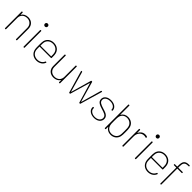

<svg xmlns="http://www.w3.org/2000/svg" viewBox="425 -2324 3956 3956"><g transform="rotate(45 2403.0 -346.0)"><path d="M272 -508C204 -508 152 -481 123 -433C121 -430 119 -431 119 -435V-491C119 -497 115 -501 109 -501H99C93 -501 89 -497 89 -491V-10C89 -4 93 0 99 0H109C115 0 119 -4 119 -10V-337C119 -422 178 -480 268 -480C351 -480 410 -421 410 -335V-10C410 -4 414 0 420 0H430C436 0 440 -4 440 -10V-340C440 -440 371 -508 272 -508Z M647 -613C671 -613 689 -631 689 -656C689 -680 671 -698 647 -698C622 -698 604 -680 604 -656C604 -631 622 -613 647 -613ZM639 -1H649C655 -1 659 -5 659 -11V-492C659 -498 655 -502 649 -502H639C633 -502 629 -498 629 -492V-11C629 -5 633 -1 639 -1Z M1017 -20C934 -20 877 -68 864 -138C860 -156 860 -190 860 -240C860 -243 862 -244 864 -244H1193C1199 -244 1203 -248 1203 -255C1203 -327 1203 -344 1197 -371C1180 -453 1113 -509 1015 -509C922 -509 856 -455 837 -376C830 -344 830 -309 830 -252C830 -196 830 -156 839 -122C859 -45 923 8 1016 8C1103 8 1167 -37 1192 -104C1194 -110 1191 -115 1185 -116L1176 -118C1170 -119 1166 -117 1164 -111C1142 -57 1090 -20 1017 -20ZM1015 -481C1098 -481 1154 -432 1168 -363C1172 -346 1173 -311 1173 -274C1173 -271 1171 -270 1169 -270H864C862 -270 860 -271 860 -274C860 -313 861 -346 864 -364C877 -432 933 -481 1015 -481Z M1664 -491V-164C1664 -79 1606 -21 1516 -21C1431 -21 1373 -76 1373 -164V-491C1373 -497 1369 -501 1363 -501H1353C1347 -501 1343 -497 1343 -491V-158C1343 -56 1413 7 1511 7C1578 7 1630 -19 1659 -66C1661 -69 1664 -69 1664 -65V-10C1664 -4 1668 0 1674 0H1684C1690 0 1694 -4 1694 -10V-491C1694 -497 1690 -501 1684 -501H1674C1668 -501 1664 -497 1664 -491Z M1973 0H1985C1991 0 1994 -3 1996 -8L2122 -441C2123 -444 2127 -444 2128 -441L2256 -8C2258 -3 2261 0 2267 0H2278C2284 0 2287 -3 2289 -8L2430 -490C2432 -497 2428 -501 2421 -501H2412C2406 -501 2403 -498 2401 -493L2275 -48C2274 -45 2270 -45 2269 -48L2142 -493C2140 -498 2137 -501 2131 -501H2120C2114 -501 2111 -498 2109 -493L1982 -47C1981 -44 1978 -44 1977 -47L1851 -493C1850 -498 1846 -501 1840 -501H1831C1825 -501 1821 -498 1821 -493C1821 -492 1822 -491 1822 -490L1962 -8C1964 -3 1967 0 1973 0Z M2691 4C2793 4 2860 -53 2860 -131C2860 -221 2772 -245 2689 -270C2613 -294 2549 -315 2549 -379C2549 -437 2604 -478 2686 -478C2773 -478 2828 -434 2828 -378V-375C2828 -369 2832 -365 2838 -365H2848C2854 -365 2858 -369 2858 -375V-378C2858 -450 2790 -505 2687 -505C2588 -505 2520 -455 2520 -377C2520 -294 2599 -267 2682 -241C2757 -218 2830 -200 2830 -130C2830 -68 2774 -22 2690 -22C2603 -22 2547 -71 2547 -124V-138C2547 -144 2543 -148 2537 -148H2527C2521 -148 2517 -144 2517 -138V-123C2517 -54 2586 4 2691 4Z M3352 -377C3335 -455 3270 -509 3178 -509C3111 -509 3062 -478 3034 -429C3032 -425 3029 -426 3029 -430V-690C3029 -696 3025 -700 3019 -700H3009C3003 -700 2999 -696 2999 -690V-10C2999 -4 3003 0 3009 0H3019C3025 0 3029 -4 3029 -10V-70C3029 -74 3032 -75 3034 -71C3061 -22 3112 8 3178 8C3269 8 3334 -46 3352 -124C3360 -156 3360 -193 3360 -249C3360 -305 3360 -344 3352 -377ZM3323 -134C3312 -68 3253 -20 3176 -20C3095 -20 3048 -73 3036 -134C3031 -154 3030 -166 3030 -250C3030 -333 3032 -345 3036 -367C3047 -430 3097 -481 3175 -481C3254 -481 3310 -431 3322 -367C3327 -347 3329 -335 3329 -251C3329 -168 3328 -156 3323 -134Z M3683 -505C3619 -505 3571 -468 3544 -413C3543 -409 3540 -410 3540 -414V-491C3540 -497 3536 -501 3530 -501H3520C3514 -501 3510 -497 3510 -491V-10C3510 -4 3514 0 3520 0H3530C3536 0 3540 -4 3540 -10V-312C3540 -398 3597 -472 3680 -472C3701 -472 3716 -469 3729 -464C3735 -461 3740 -462 3742 -469L3746 -481C3748 -486 3746 -492 3741 -494C3727 -501 3710 -505 3683 -505Z M3893 -613C3917 -613 3935 -631 3935 -656C3935 -680 3917 -698 3893 -698C3868 -698 3850 -680 3850 -656C3850 -631 3868 -613 3893 -613ZM3885 -1H3895C3901 -1 3905 -5 3905 -11V-492C3905 -498 3901 -502 3895 -502H3885C3879 -502 3875 -498 3875 -492V-11C3875 -5 3879 -1 3885 -1Z M4263 -20C4180 -20 4123 -68 4110 -138C4106 -156 4106 -190 4106 -240C4106 -243 4108 -244 4110 -244H4439C4445 -244 4449 -248 4449 -255C4449 -327 4449 -344 4443 -371C4426 -453 4359 -509 4261 -509C4168 -509 4102 -455 4083 -376C4076 -344 4076 -309 4076 -252C4076 -196 4076 -156 4085 -122C4105 -45 4169 8 4262 8C4349 8 4413 -37 4438 -104C4440 -110 4437 -115 4431 -116L4422 -118C4416 -119 4412 -117 4410 -111C4388 -57 4336 -20 4263 -20ZM4261 -481C4344 -481 4400 -432 4414 -363C4418 -346 4419 -311 4419 -274C4419 -271 4417 -270 4415 -270H4110C4108 -270 4106 -271 4106 -274C4106 -313 4107 -346 4110 -364C4123 -432 4179 -481 4261 -481Z M4756 -672H4777C4783 -672 4787 -676 4787 -682V-690C4787 -696 4783 -700 4777 -700H4755C4644 -700 4616 -642 4616 -539V-505C4616 -503 4614 -501 4612 -501H4547C4541 -501 4537 -497 4537 -491V-483C4537 -477 4541 -473 4547 -473H4612C4614 -473 4616 -471 4616 -469V-10C4616 -4 4620 0 4626 0H4635C4641 0 4645 -4 4645 -10V-469C4645 -471 4647 -473 4649 -473H4773C4779 -473 4783 -477 4783 -483V-491C4783 -497 4779 -501 4773 -501H4649C4647 -501 4645 -503 4645 -505V-538C4645 -624 4664 -672 4756 -672Z"/></g></svg>

Font: Barlow Thin
Style: Regular
Weight: 250
Designer: Jeremy Tribby
Foundry: Tribby Type
Version: Version 1.422;hotconv 1.0.109;makeotfexe 2.5.65596